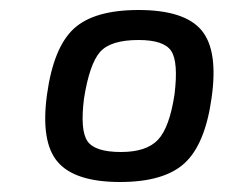

<svg xmlns="http://www.w3.org/2000/svg" viewBox="-20 -629 480 384"><path d="M257 -609Q349 -609 383 -568.5Q417 -528 403 -432Q390 -340 349 -302.5Q308 -265 220 -265Q130 -265 95.5 -305Q61 -345 74 -440Q87 -534 127.5 -571.5Q168 -609 257 -609ZM257 -549Q201 -549 180 -525Q159 -501 148 -432Q140 -368 155 -346.5Q170 -325 222 -325Q273 -325 296 -349.5Q319 -374 329 -440Q337 -505 322.5 -527Q308 -549 257 -549Z"/></svg>

Font: Exo 2.0 Medium
Style: Italic
Weight: 500
Italic angle: -8°
Designer: Natanael Gama
Version: Version 1.001;PS 001.001;hotconv 1.0.70;makeotf.lib2.5.58329